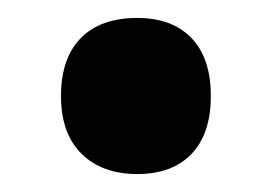

<svg xmlns="http://www.w3.org/2000/svg" viewBox="-20 -459 303 214"><path d="M48 -352Q48 -394 70 -416.5Q92 -439 133 -439Q172 -439 193.5 -416.5Q215 -394 215 -352Q215 -310 193.5 -287.5Q172 -265 133 -265Q94 -265 71 -287.5Q48 -310 48 -352Z"/></svg>

Font: Noto Sans Lao ExtraCondensed ExtraBold
Style: Regular
Weight: 800
Width: 2
Designer: Monotype Design Team
Foundry: Monotype Imaging Inc.
Version: Version 2.003; ttfautohint (v1.8.4.7-5d5b)